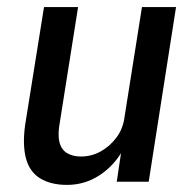

<svg xmlns="http://www.w3.org/2000/svg" viewBox="-20 -512 544 541"><path d="M169 9Q123 9 93 -9.5Q63 -28 53 -66.5Q43 -105 51 -161L104 -492H200L149 -170Q142 -133 147.5 -111.5Q153 -90 169 -80.5Q185 -71 208 -71Q238 -71 264 -85.5Q290 -100 308.5 -125Q327 -150 331 -183L380 -492H476L399 0H309L323 -94H329Q303 -46 261 -18.5Q219 9 169 9Z"/></svg>

Font: Nunito Sans 10pt Condensed SemiBold
Style: Italic
Weight: 600
Width: 3
Italic angle: -9°
Designer: Vernon Adams
Foundry: Vernon Adams
Version: Version 3.101;gftools[0.9.27]